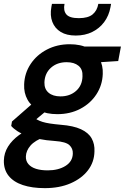

<svg xmlns="http://www.w3.org/2000/svg" viewBox="-50 -742 646 994"><path d="M182 232Q116 232 68 216Q20 200 -5.5 168Q-31 136 -30 89Q-29 50 -8.5 17Q12 -16 49 -43Q86 -70 139 -90L181 -33Q131 -15 108 11.5Q85 38 84 68Q83 91 97 107.5Q111 124 136.5 132Q162 140 197 140Q252 140 289 117Q326 94 327 53Q328 27 309.5 9.5Q291 -8 235 -12Q189 -15 152 -22.5Q115 -30 87.5 -40Q60 -50 40 -63Q20 -76 8 -90L12 -113L132 -218L215 -189L79 -76L119 -137Q131 -129 142.5 -122.5Q154 -116 170 -111Q186 -106 209 -102.5Q232 -99 265 -96Q330 -91 369 -73Q408 -55 424.5 -25.5Q441 4 439 42Q438 97 405.5 139.5Q373 182 315.5 207Q258 232 182 232ZM247 -151Q190 -151 151 -171Q112 -191 92.5 -226Q73 -261 75 -305Q77 -363 108.5 -410.5Q140 -458 193 -485.5Q246 -513 311 -513Q368 -513 407 -492.5Q446 -472 465 -437.5Q484 -403 482 -359Q480 -301 449 -253.5Q418 -206 365.5 -178.5Q313 -151 247 -151ZM263 -243Q312 -243 344 -271.5Q376 -300 377 -347Q379 -383 356.5 -401.5Q334 -420 295 -420Q246 -420 214 -391.5Q182 -363 180 -316Q179 -281 201.5 -262Q224 -243 263 -243ZM377 -414 368 -501H576L562 -426ZM342 -558Q295 -558 264.5 -576.5Q234 -595 221 -628.5Q208 -662 216 -706L219 -722H284Q277 -687 293.5 -667.5Q310 -648 358 -648Q406 -648 429.5 -667.5Q453 -687 459 -722H525L522 -705Q514 -661 489.5 -628Q465 -595 427.5 -576.5Q390 -558 342 -558Z"/></svg>

Font: DM Sans 17pt SemiBold
Style: Italic
Weight: 600
Italic angle: -10°
Version: Version 4.004;gftools[0.9.30]